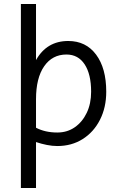

<svg xmlns="http://www.w3.org/2000/svg" viewBox="-20 -720 604 965"><path d="M85 225V-700H161V-418Q215 -514 323 -514Q412 -514 463 -445.5Q514 -377 514 -259Q514 -180 482.5 -118Q451 -56 395.5 -21Q340 14 268 14Q243 14 215.5 8.5Q188 3 161 -6V225ZM268 -54Q318 -54 356 -80.5Q394 -107 416 -153Q438 -199 438 -259Q438 -347 405.5 -396.5Q373 -446 314 -446Q243 -446 202 -387Q161 -328 161 -221V-78Q207 -54 268 -54Z"/></svg>

Font: Imprima
Style: Regular
Weight: 400
Designer: Eduardo Tunni
Foundry: Eduardo Tunni
Version: Version 1.002; ttfautohint (v1.8.4.7-5d5b);gftools[0.9.23]